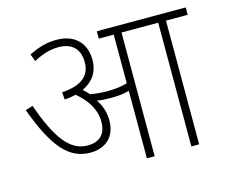

<svg xmlns="http://www.w3.org/2000/svg" viewBox="-92 -756 1036 880"><g transform="rotate(-15 426.5 -316.0)"><path d="M381 -213C381 -252 369 -286 349 -315C369 -311 392 -310 414 -310C443 -310 473 -312 502 -320V0H539V-587H713V0H750V-587H853V-622H431V-587H502V-356C470 -347 438 -344 407 -344C383 -344 355 -346 327 -351C318 -361 309 -370 299 -379C350 -403 378 -445 378 -500C378 -582 327 -632 242 -632C192 -632 154 -619 110 -598L123 -563C164 -585 200 -597 242 -597C305 -597 341 -563 341 -500C341 -436 300 -399 205 -393L208 -358C227 -359 245 -362 262 -366C310 -326 344 -276 344 -217C344 -152 307 -127 256 -127C171 -127 115 -206 58 -368L23 -357C94 -163 161 -92 260 -92C324 -92 381 -128 381 -213Z"/></g></svg>

Font: Noto Sans Devanagari UI SemiCondensed ExtraLight
Style: Regular
Weight: 200
Width: 4
Designer: Jelle Bosma - Monotype Design Team
Foundry: Monotype Imaging Inc.
Version: Version 2.004